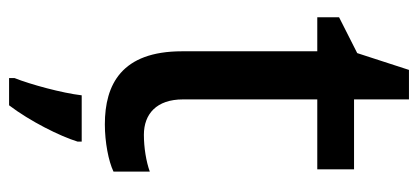

<svg xmlns="http://www.w3.org/2000/svg" viewBox="-269 -431 921 423"><g transform="rotate(90 191.5 -219.5)"><path d="M277 -76C231 -76 199 -104 199 -162V-458H353V-539H199V-660H134L97 -546L18 -506V-458H93V-160C93 -27 166 10 254 10C293 10 335 2 358 -9V-89C336 -81 305 -76 277 -76ZM292 70V61H190C185 104 166 174 152 209V221H212C247 175 280 109 292 70Z"/></g></svg>

Font: Noto Sans Gunjala Gondi Medium
Style: Regular
Weight: 500
Designer: Ek Type
Foundry: Ek Type
Version: Version 1.004